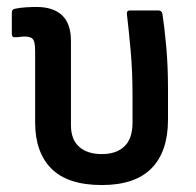

<svg xmlns="http://www.w3.org/2000/svg" viewBox="-20 -521 564 552"><path d="M273 11Q175 11 128 -36Q81 -83 81 -169V-375Q81 -401 74.5 -408.5Q68 -416 51 -416Q45 -416 38 -415Q31 -414 24 -414Q14 -413 14 -423V-485Q14 -495 24 -496Q38 -499 54.5 -500Q71 -501 85 -501Q133 -501 158.5 -477Q184 -453 184 -403V-161Q184 -120 207.5 -99Q231 -78 273 -78Q314 -78 337.5 -100Q361 -122 361 -169V-246Q361 -317 355.5 -377Q350 -437 345 -479Q343 -491 354 -491H435Q445 -491 447 -481Q453 -442 458 -386.5Q463 -331 463 -266V-177Q463 -85 415.5 -37Q368 11 273 11Z"/></svg>

Font: Sofia Sans Extra Cond
Style: Bold
Weight: 700
Width: 1
Designer: Botio Nikoltchev, Ani Petrova
Foundry: lettersoup
Version: Version 4.100; ttfautohint (v1.8.3)